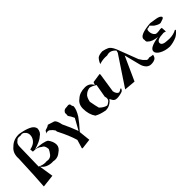

<svg xmlns="http://www.w3.org/2000/svg" viewBox="139 -1711 2807 2807"><g transform="rotate(-45 1542.5 -307.5)"><path d="M76 88 68 87 81 -110 97 -460 96 -482Q96 -582 164 -637Q234 -710 342 -710H353Q457 -694 526.5 -662Q596 -630 603 -574Q596 -503 545 -473Q497 -425 360 -385Q520 -381 584 -342Q634 -276 634 -212Q634 -153 566 -109Q520 -70 464 -70Q445 -70 424 -75L404 -74Q354 -74 306 -95Q256 -119 232 -159L267 66ZM387 -140Q428 -140 458 -171Q490 -210 506 -248Q502 -324 457 -340Q408 -384 331 -384H315L310 -434Q380 -448 415 -483Q450 -518 458 -563Q460 -575 460 -585Q460 -632 427 -660Q406 -682 379 -682Q367 -682 354 -678Q336 -681 322 -681Q286 -681 272 -660Q229 -635 229 -573L220 -171Q279 -142 330 -142Q344 -142 357 -144Q373 -140 387 -140Z M864 95 856 87 896 -46Q861 -169 774 -338Q770 -342 770 -356V-366Q738 -414 729 -414H728Q709 -442 676 -442H669L641 -432L656 -451V-454Q656 -473 689 -480.5Q722 -488 748 -508Q811 -489 848 -476Q881 -459 900 -362Q959 -240 1001 -126L1098 -301Q1065 -370 1052 -382Q1045 -393 1045 -407Q1045 -417 1049 -429Q1047 -436 1047 -442Q1047 -462 1066 -479.5Q1085 -497 1119 -497H1128Q1144 -501 1156 -501Q1181 -501 1189 -483V-476Q1189 -454 1205 -436V-434Q1205 -373 1146 -278Q1100 -211 1002 -102L1021 76Z M1495 -57Q1394 -75 1333 -111Q1276 -192 1276 -312Q1276 -404 1344 -452Q1407 -512 1517 -512Q1605 -512 1644 -434L1661 -476L1806 -498L1811 -485Q1781 -283 1765 -182Q1778 -116 1819 -105Q1852 -114 1870 -132L1881 -124Q1867 -92 1846 -85Q1789 -65 1737 -65Q1707 -65 1688.5 -79.5Q1670 -94 1650 -138Q1631 -109 1604 -92Q1557 -57 1495 -57ZM1557 -94Q1576 -94 1611 -123Q1633 -141 1633 -172Q1633 -189 1626 -210L1662 -415Q1598 -456 1555 -459Q1500 -448 1472 -420Q1437 -397 1419 -312Q1438 -207 1452 -158Q1502 -107 1557 -94Z M2090 -58 1910 -74 1913 -75 2215 -530 2224 -564Q2199 -596 2161 -612Q2143 -619 2122 -619Q2101 -619 2077 -611Q2057 -613 2037 -613Q1980 -613 1923 -595L1916 -589Q1932 -639 1970 -679Q2002 -702 2070 -705Q2122 -695 2162 -676.5Q2202 -658 2237 -579L2363 -250Q2394 -195 2426 -170Q2439 -150 2461 -150Q2473 -150 2488 -156Q2534 -145 2559 -144L2560 -153Q2553 -97 2521 -80.5Q2489 -64 2447 -64H2440Q2403 -64 2371 -91Q2332 -130 2319 -190L2258 -430Z M2816 -54Q2725 -58 2658 -96Q2597 -132 2597 -172V-178Q2597 -246 2794 -277Q2685 -289 2641 -335Q2623 -346 2623 -370L2624 -384Q2621 -394 2621 -403Q2621 -443 2680 -467.5Q2739 -492 2856 -501Q2928 -492 2959 -485Q3034 -473 3047 -438Q3043 -422 3026.5 -415Q3010 -408 2967 -395H2960Q2928 -395 2869 -435L2822 -482Q2790 -470 2774 -470L2767 -471Q2755 -455 2755 -433Q2755 -367 2797 -335Q2806 -328 2831 -328Q2856 -328 2897 -335L2896 -336H2897Q2902 -336 2927 -332L2932 -261L2930 -252Q2901 -263 2891 -263Q2888 -263 2887 -262Q2747 -258 2747 -199Q2747 -144 2861 -142Q2879 -140 2896 -140Q2978 -140 3042 -176L3052 -165Q3011 -115 2967 -92Q2893 -59 2816 -54Z"/></g></svg>

Font: Xiangcui Kesong Xiangcui Kesong
Style: Regular
Weight: 400
Version: Version 1.501;March 28, 2024;FontCreator 14.0.0.2814 64-bit